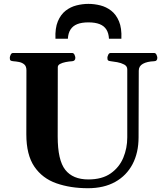

<svg xmlns="http://www.w3.org/2000/svg" viewBox="-20 -970 873 1004"><path d="M705.6 -600.6 704.6 -252Q704.6 -171.4 673.1 -111.6Q641.6 -51.8 582.5 -18.8Q523.4 14.2 439.9 14.2Q348.1 14.2 274.9 -11.5Q201.7 -37.1 159.7 -98.6Q117.7 -160.2 117.7 -267.6L118.2 -602.5Q118.2 -623.5 106.9 -633.1Q95.7 -642.6 79.8 -645.8Q64 -648.9 48.8 -649.9Q38.6 -650.9 34.9 -654.1Q31.2 -657.2 31.2 -668Q31.2 -673.3 35.4 -683.1Q39.6 -692.9 47.9 -692.9H357.4Q365.7 -692.9 369.9 -683.1Q374 -673.3 374 -668Q374 -651.4 357.9 -649.9Q341.3 -648.9 323.7 -645.5Q306.2 -642.1 294.2 -635.7Q282.2 -629.4 282.2 -618.7L281.7 -255.9Q281.7 -132.3 321.3 -82Q360.8 -31.7 441.9 -31.7Q514.2 -31.7 559.1 -63.5Q604 -95.2 624.8 -145.3Q645.5 -195.3 645.5 -251V-607.4Q645.5 -624 629.4 -632.6Q613.3 -641.1 593 -644.8Q572.8 -648.4 559.1 -649.9Q548.8 -650.9 545.2 -654.1Q541.5 -657.2 541.5 -668Q541.5 -673.3 545.7 -683.1Q549.8 -692.9 558.1 -692.9H786.1Q794.4 -692.9 798.6 -683.1Q802.7 -673.3 802.7 -668Q802.7 -650.4 786.6 -649.9Q749 -648.4 727.3 -636.4Q705.6 -624.3 705.6 -600.6ZM442.4 -949.7Q473.1 -949.7 504.4 -941.9Q535.6 -934.1 561.5 -914.1Q587.4 -894 602.3 -858.4Q617.2 -822.8 614.7 -767.6H549.8Q548.3 -796.4 536.4 -815.4Q524.4 -834.5 501 -843.8Q477.5 -853 442.4 -853Q407.2 -853 384 -843.8Q360.8 -834.5 348.6 -815.4Q336.4 -796.4 335 -767.6H270Q267.6 -822.8 282.5 -858.4Q297.4 -894 323.2 -914.1Q349.1 -934.1 380.4 -941.9Q411.6 -949.7 442.4 -949.7Z"/></svg>

Font: Gelasio
Style: Regular
Weight: 400
Designer: Eben Sorkin
Foundry: Eben Sorkin
Version: Version 1.008